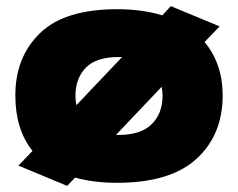

<svg xmlns="http://www.w3.org/2000/svg" viewBox="-20 -586 776 626"><path d="M647 -449Q706 -378 706 -275Q706 -146 620.5 -68Q535 10 362 10Q285 10 225 -7L199 20L40 -46L86 -94Q30 -164 30 -275Q30 -400 110.5 -478Q191 -556 362 -556Q444 -556 509 -536L537 -566L696 -500ZM229 -243 378 -400H366Q293 -400 259.5 -365Q226 -330 226 -274Q226 -258 229 -243ZM510 -274Q510 -288 507 -303L358 -146H366Q439 -146 474.5 -181Q510 -216 510 -274Z"/></svg>

Font: Mantou Sans
Style: Regular
Weight: 400
Designer: Mant0u / artakana
Foundry: Mant0u / artakana
Version: Version 1.001;October 22, 2023;FontCreator 14.0.0.2901 64-bi